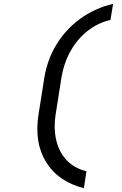

<svg xmlns="http://www.w3.org/2000/svg" viewBox="-20 -865 640 1010"><path d="M421 125Q285 90 222 -13Q159 -116 183 -265L213 -455Q229 -553 278 -632.5Q327 -712 403 -767Q479 -822 575 -845L561 -760Q495 -745 441 -702.5Q387 -660 351.5 -597Q316 -534 303 -455L273 -265Q261 -188 276.5 -125Q292 -62 332.5 -20.5Q373 21 435 36Z"/></svg>

Font: NKDuy Mono
Style: Italic
Weight: 400
Italic angle: -9°
Monospace: yes
Designer: NKDuy
Foundry: NKDuy
Version: Version 2.251; ttfautohint (v1.8.4.7-5d5b)